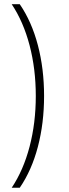

<svg xmlns="http://www.w3.org/2000/svg" viewBox="-20 -762 324 906"><path d="M35.2 -742.2H73.2Q129.4 -660.2 158.7 -548.8Q188 -437.5 188 -309.1Q188 -180.7 158.7 -69.3Q129.4 42 73.2 124H35.2Q90.3 41.5 119.6 -70.1Q148.9 -181.6 148.9 -309.1Q148.9 -436.5 119.6 -548.1Q90.3 -659.7 35.2 -742.2Z"/></svg>

Font: Montserrat-Arabic ExtraLight
Style: Regular
Weight: 275
Designer: Mohamed Gaber
Foundry: Kief Type Foundry
Version: Version 5.008;PS 005.008;hotconv 1.0.88;makeotf.lib2.5.64775